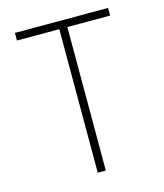

<svg xmlns="http://www.w3.org/2000/svg" viewBox="-108 -795 746 876"><g transform="rotate(-15 265.0 -357.0)"><path d="M245 0V-678H45V-714H485V-678H283V0Z"/></g></svg>

Font: Noto Sans Mono Condensed ExtraLight
Style: Regular
Weight: 200
Width: 3
Designer: Monotype Design Team
Foundry: Monotype Imaging Inc.
Version: Version 2.014; ttfautohint (v1.8.4.7-5d5b)